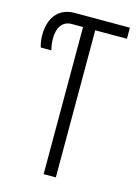

<svg xmlns="http://www.w3.org/2000/svg" viewBox="-110 -776 601 837"><g transform="rotate(15 190.0 -357.0)"><path d="M172 0H227V-664H370V-714H122C44 -714 9 -658 9 -583C9 -564 13 -543 17 -530H65C62 -540 58 -561 58 -582C58 -632 80 -664 121 -664H172Z"/></g></svg>

Font: Noto Sans UI Condensed Light
Style: Regular
Weight: 300
Width: 3
Designer: Monotype Design Team
Foundry: Monotype Imaging Inc.
Version: Version 1.901